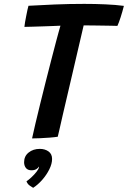

<svg xmlns="http://www.w3.org/2000/svg" viewBox="-20 -688 642 964"><path d="M102.5 -553Q103 -561.5 105.8 -576.8Q108.5 -592 111.8 -608.8Q115 -625.5 118 -639.2Q121 -653 123 -659Q180.5 -662.5 254.5 -665.5Q328.5 -668.5 403 -668.5Q457.5 -668.5 509 -666.2Q560.5 -664 602 -658.5Q594.5 -628.5 585.5 -600.8Q576.5 -573 569.5 -558Q559 -558.5 538.8 -558.8Q518.5 -559 493.2 -559.5Q468 -560 443.5 -560.2Q419 -560.5 400 -560.5Q396 -542 387 -504.5Q378 -467 366.8 -418Q355.5 -369 342.8 -314.8Q330 -260.5 317.8 -208Q305.5 -155.5 295.2 -111.2Q285 -67 278.5 -37.8Q272 -8.5 270 -1.5Q254.5 1 229.5 3Q204.5 5 180 6Q155.5 7 141 7Q147.5 -23 158 -68Q168.5 -113 181.8 -166.5Q195 -220 209.2 -276.5Q223.5 -333 237.2 -386.2Q251 -439.5 262.5 -483Q268.5 -505.5 273.8 -524.8Q279 -544 283.5 -559Q264.5 -558 240.8 -557.2Q217 -556.5 192 -555.5Q167 -554.5 143.8 -554Q120.5 -553.5 102.5 -553ZM146.5 255Q142.5 252.5 130.2 244.5Q118 236.5 113 222Q123.5 215.5 137.8 202.2Q152 189 163.2 174.8Q174.5 160.5 175.5 151.5Q176 149.5 175.5 148Q171.5 155.5 162.2 161.2Q153 167 138 167Q119 167 110 155.2Q101 143.5 101 126.5Q101 96 123.8 77.8Q146.5 59.5 180 59.5Q205.5 59.5 223.5 72.2Q241.5 85 241.5 110Q241.5 134.5 227.5 162.5Q213.5 190.5 192 215Q170.5 239.5 146.5 255Z"/></svg>

Font: Grandstander Thin Medium
Style: Italic
Weight: 500
Italic angle: -15°
Version: Version 1.200